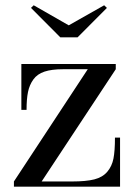

<svg xmlns="http://www.w3.org/2000/svg" viewBox="-20 -700 507 720"><path d="M237.8 -605 370.6 -680.2 380.9 -670.4 271 -560.1H206.1L96.2 -670.4L106.4 -680.2ZM215.8 -440.4Q173.8 -440.4 146.7 -431.4Q119.6 -422.4 105 -401.9Q90.3 -381.3 85 -355Q79.6 -328.6 79.6 -288.1H60.1V-460H414.1V-440.4L136.2 -19.5H251Q302.7 -19.5 333.7 -27.3Q364.7 -35.2 382.3 -55.9Q399.9 -76.7 405.5 -105.5Q411.1 -134.3 411.1 -184.1H430.2V0H32.2V-19.5L309.1 -440.4Z"/></svg>

Font: Bodoni* 11pt
Style: Regular
Weight: 400
Version: Version 2.3